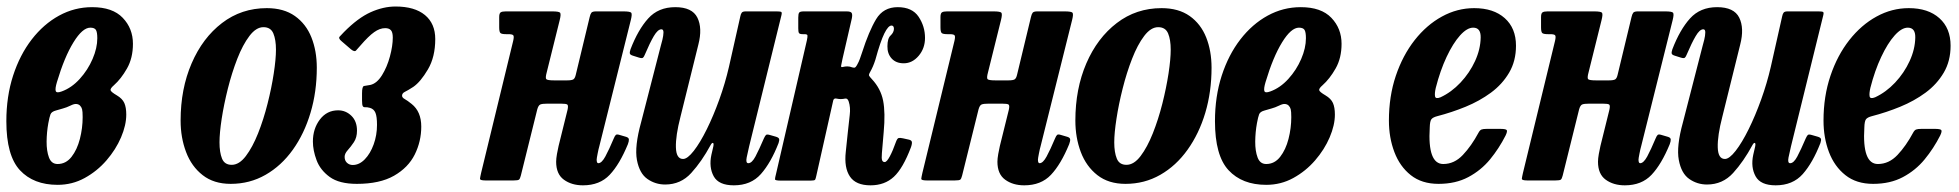

<svg xmlns="http://www.w3.org/2000/svg" viewBox="-20 -555 6020 590"><path d="M-0.5 -182.5Q-0.5 -258.5 20.2 -322.5Q41 -386.5 77.5 -433.8Q114 -481 161.5 -507Q209 -533 263 -533Q326 -533 357.2 -500.2Q388.5 -467.5 388.5 -420.5Q388.5 -376.5 370.2 -344.5Q352 -312.5 330 -293Q318.5 -283 319.8 -277.8Q321 -272.5 339 -262Q356 -252 362 -238.5Q368 -225 368 -203Q368 -170.5 352 -133Q336 -95.5 307.2 -62.2Q278.5 -29 240.2 -8Q202 13 157 13Q83 13 41.2 -32Q-0.5 -77 -0.5 -182.5ZM169.5 -274Q200 -285 225 -312.5Q250 -340 264.5 -373.8Q279 -407.5 279 -437.5Q279 -456 274.8 -463Q270.5 -470 257.5 -470Q233.5 -470 205.8 -425Q178 -380 155 -303Q149 -283 151.2 -275.5Q153.5 -268 169.5 -274ZM196.5 -230.5Q184 -224.5 173.8 -221.8Q163.5 -219 152 -215.5Q138.5 -212 135.2 -203.8Q132 -195.5 128.5 -176.5Q123.5 -149 123.2 -120Q123 -91 130.5 -71Q138 -51 157 -51Q182.5 -51 199.8 -73Q217 -95 225.5 -128.2Q234 -161.5 234 -195Q234 -213 232.2 -219.5Q230.5 -226 225.5 -231Q221 -235 214.2 -235.5Q207.5 -236 196.5 -230.5Z M535 -184.5Q535 -282 568.8 -360.2Q602.5 -438.5 662.2 -484.2Q722 -530 800 -530Q852 -530 886.2 -505.8Q920.5 -481.5 937 -440Q953.5 -398.5 953.5 -347Q953.5 -273 934.2 -208.5Q915 -144 879.8 -94.8Q844.5 -45.5 796 -17.8Q747.5 10 689 10Q637 10 602.8 -16.8Q568.5 -43.5 551.8 -87.8Q535 -132 535 -184.5ZM654.5 -117.5Q654.5 -87 662.2 -67.8Q670 -48.5 692 -48.5Q715 -48.5 735.5 -75.5Q756 -102.5 773 -145.2Q790 -188 802.2 -236.5Q814.5 -285 821.2 -329.2Q828 -373.5 828 -402.5Q828 -433 820 -452.2Q812 -471.5 789.5 -471.5Q767 -471.5 746.5 -444.5Q726 -417.5 709.2 -374.5Q692.5 -331.5 680.2 -282.8Q668 -234 661.2 -190Q654.5 -146 654.5 -117.5Z M941.5 -120Q941.5 -159.5 963 -187.8Q984.5 -216 1019 -216Q1042.5 -216 1059.8 -199.2Q1077 -182.5 1077 -153.5Q1077 -132.5 1067.5 -118.2Q1058 -104 1048.5 -93.5Q1039 -83 1039 -73Q1039 -61.5 1046.2 -54.8Q1053.5 -48 1064 -48Q1084 -48 1101 -65.5Q1118 -83 1128.2 -111.2Q1138.5 -139.5 1138.5 -171.5Q1138.5 -196.5 1133.8 -208.2Q1129 -220 1117 -223.5Q1108 -226 1102.5 -225.5Q1097 -225 1094.8 -228.8Q1092.5 -232.5 1092.5 -247V-268Q1092.5 -290 1098.8 -290.8Q1105 -291.5 1118 -294Q1138 -298.5 1153.8 -323.8Q1169.5 -349 1178.2 -381.5Q1187 -414 1187 -439.5Q1187 -456 1181.2 -462.2Q1175.5 -468.5 1163.5 -468.5Q1147 -468.5 1129.8 -456.2Q1112.5 -444 1087.5 -415Q1079 -405.5 1074.2 -400Q1069.5 -394.5 1058.5 -403.5L1030 -428Q1019 -437 1023.5 -442.2Q1028 -447.5 1037 -456.5Q1080 -500 1119 -517.5Q1158 -535 1195.5 -535Q1254 -535 1285.8 -508.8Q1317.5 -482.5 1317.5 -435Q1317.5 -380 1295 -341.8Q1272.5 -303.5 1250 -288Q1233 -277 1224.2 -272.8Q1215.5 -268.5 1215.5 -261Q1215.5 -255 1223.8 -250.5Q1232 -246 1245 -235.5Q1274.5 -212 1274.5 -166Q1274.5 -120.5 1254.5 -80.2Q1234.5 -40 1190.8 -15Q1147 10 1076.5 10Q1022.5 10 993.2 -11.2Q964 -32.5 952.8 -62.8Q941.5 -93 941.5 -120Z M1918.5 -493.5 1821.5 -105Q1819.5 -98.5 1816.5 -83.2Q1813.5 -68 1813.5 -64.5Q1813.5 -53.5 1818.5 -53.5Q1829 -53.5 1840.2 -74.2Q1851.5 -95 1866 -129.5Q1869.5 -138 1872.5 -140.5Q1875.5 -143 1883.5 -140.5L1904 -134.5Q1912 -132 1912.5 -126.8Q1913 -121.5 1909.5 -112Q1884 -50 1853.5 -17.8Q1823 14.5 1771.5 14.5Q1736.5 14.5 1712.8 -2.8Q1689 -20 1689 -58Q1689 -67.5 1691.5 -81.8Q1694 -96 1696.5 -106.5L1724 -217.5Q1727 -231 1723.2 -233.8Q1719.5 -236.5 1703 -236.5H1662.5Q1646.5 -236.5 1640.5 -234Q1634.5 -231.5 1631 -219L1580.5 -15.5Q1578 -5.5 1574.8 -3Q1571.5 -0.5 1558 -0.5H1472Q1454.5 -0.5 1455 -5.8Q1455.5 -11 1458.5 -24L1557 -429.5Q1560 -442.5 1557.5 -446.2Q1555 -450 1542 -450H1535Q1521.5 -450 1517.8 -453.5Q1514 -457 1514 -471V-502.5Q1514 -514 1518.5 -517Q1523 -520 1534 -520H1677Q1698 -520 1701.2 -515.8Q1704.5 -511.5 1700 -493.5L1660 -332.5Q1655.5 -316 1658.5 -312Q1661.5 -308 1683 -308H1722.5Q1737 -308 1742 -311.2Q1747 -314.5 1749.5 -326L1792 -502.5Q1794 -511.5 1797.2 -515.8Q1800.5 -520 1811.5 -520H1895.5Q1916.5 -520 1919.8 -515.8Q1923 -511.5 1918.5 -493.5Z M1917.5 -403.5Q1940.5 -463.5 1971.8 -498.2Q2003 -533 2055 -533Q2107 -533 2123 -500.8Q2139 -468.5 2126 -418L2071 -196Q2056 -138 2057 -102.2Q2058 -66.5 2079 -66.5Q2092.5 -66.5 2112 -91.5Q2131.5 -116.5 2152 -158Q2172.5 -199.5 2190.5 -249.5Q2208.5 -299.5 2220 -349.5L2255 -505Q2256.5 -512.5 2259.5 -516.2Q2262.5 -520 2271.5 -520H2366.5Q2378 -520 2380.8 -518.2Q2383.5 -516.5 2381 -507L2282 -105Q2278 -89 2274.5 -71.2Q2271 -53.5 2279.5 -53.5Q2290.5 -53.5 2301.5 -74.2Q2312.5 -95 2327.5 -130Q2331 -137.5 2333.8 -140.2Q2336.5 -143 2346.5 -140L2364 -135Q2372.5 -132.5 2374 -128.5Q2375.5 -124.5 2372.5 -115.5Q2349 -55 2318.2 -20.2Q2287.5 14.5 2235 14.5Q2188.5 14.5 2173.2 -13.2Q2158 -41 2166 -79L2172 -105Q2174 -115 2170.8 -115.8Q2167.5 -116.5 2163.5 -109Q2136.5 -59 2104.2 -23.5Q2072 12 2024 12Q1994 12 1969.5 -5Q1945 -22 1937.2 -63.5Q1929.5 -105 1950 -179L2010.5 -414Q2012.5 -420.5 2015.5 -432.8Q2018.5 -445 2018.8 -455Q2019 -465 2012.5 -465Q2001.5 -465 1989.2 -444.2Q1977 -423.5 1961.5 -387Q1959 -380.5 1956 -377.8Q1953 -375 1943.5 -378L1924.5 -384Q1916.5 -386.5 1915.5 -390.5Q1914.5 -394.5 1917.5 -403.5Z M2779.5 -103Q2755 -38 2726.8 -11.8Q2698.5 14.5 2655 14.5Q2610 14.5 2591.8 -12.5Q2573.5 -39.5 2579 -88.5L2585 -146Q2588.5 -179 2591.2 -202Q2594 -225 2588 -243Q2584.5 -254 2576.5 -252Q2573.5 -251.5 2570.5 -251Q2567.5 -250.5 2563.5 -250.5Q2559.5 -250.5 2556.5 -251Q2553.5 -251.5 2551 -252Q2542.5 -254 2540.5 -246.5L2488.5 -15Q2486.5 -5.5 2484.8 -2.8Q2483 0 2471 0H2379Q2361.5 0 2361.5 -4.2Q2361.5 -8.5 2365 -22L2459.5 -431Q2462 -443 2461.2 -446.5Q2460.5 -450 2451.5 -450H2446.5Q2437 -450 2435 -453.8Q2433 -457.5 2433 -468V-501Q2433 -512.5 2435.8 -516.2Q2438.5 -520 2450 -520H2581.5Q2594.5 -520 2597.2 -515Q2600 -510 2597.5 -498L2569 -374.5Q2566 -360 2564.8 -353.8Q2563.5 -347.5 2569 -349Q2577 -351 2583.5 -351Q2588 -351 2591.5 -350.2Q2595 -349.5 2597 -348.5Q2601.5 -347 2605.5 -347Q2609.5 -347 2615 -358Q2619 -365 2622.2 -373.8Q2625.5 -382.5 2629 -393.5Q2650 -459 2672.2 -496Q2694.5 -533 2738.5 -533Q2783 -533 2802.8 -503.5Q2822.5 -474 2822.5 -438.5Q2822.5 -406.5 2803 -383.5Q2783.5 -360.5 2757 -360.5Q2733.5 -360.5 2720 -375.2Q2706.5 -390 2707 -413Q2707 -437 2716.8 -446Q2726.5 -455 2727 -466Q2727 -476.5 2719.5 -476.5Q2709.5 -476.5 2697.5 -452.2Q2685.5 -428 2670 -371.5Q2666.5 -360.5 2662.5 -351.2Q2658.5 -342 2654 -334Q2649 -325.5 2650.8 -322.2Q2652.5 -319 2659.5 -311.5Q2686.5 -282.5 2693.8 -245.5Q2701 -208.5 2695.5 -149L2690 -84.5Q2688.5 -67.5 2690.8 -62.2Q2693 -57 2698.5 -57Q2705 -57 2714.2 -74.2Q2723.5 -91.5 2733 -118.5Q2737 -129.5 2741.2 -130.8Q2745.5 -132 2754.5 -130L2772.5 -126Q2780 -124.5 2781.8 -119.8Q2783.5 -115 2779.5 -103Z M3274.5 -493.5 3177.5 -105Q3175.5 -98.5 3172.5 -83.2Q3169.5 -68 3169.5 -64.5Q3169.5 -53.5 3174.5 -53.5Q3185 -53.5 3196.2 -74.2Q3207.5 -95 3222 -129.5Q3225.5 -138 3228.5 -140.5Q3231.5 -143 3239.5 -140.5L3260 -134.5Q3268 -132 3268.5 -126.8Q3269 -121.5 3265.5 -112Q3240 -50 3209.5 -17.8Q3179 14.5 3127.5 14.5Q3092.5 14.5 3068.8 -2.8Q3045 -20 3045 -58Q3045 -67.5 3047.5 -81.8Q3050 -96 3052.5 -106.5L3080 -217.5Q3083 -231 3079.2 -233.8Q3075.5 -236.5 3059 -236.5H3018.5Q3002.5 -236.5 2996.5 -234Q2990.5 -231.5 2987 -219L2936.5 -15.5Q2934 -5.5 2930.8 -3Q2927.5 -0.5 2914 -0.5H2828Q2810.5 -0.5 2811 -5.8Q2811.5 -11 2814.5 -24L2913 -429.5Q2916 -442.5 2913.5 -446.2Q2911 -450 2898 -450H2891Q2877.5 -450 2873.8 -453.5Q2870 -457 2870 -471V-502.5Q2870 -514 2874.5 -517Q2879 -520 2890 -520H3033Q3054 -520 3057.2 -515.8Q3060.5 -511.5 3056 -493.5L3016 -332.5Q3011.5 -316 3014.5 -312Q3017.5 -308 3039 -308H3078.5Q3093 -308 3098 -311.2Q3103 -314.5 3105.5 -326L3148 -502.5Q3150 -511.5 3153.2 -515.8Q3156.5 -520 3167.5 -520H3251.5Q3272.5 -520 3275.8 -515.8Q3279 -511.5 3274.5 -493.5Z M3284.5 -184.5Q3284.5 -282 3318.2 -360.2Q3352 -438.5 3411.8 -484.2Q3471.5 -530 3549.5 -530Q3601.5 -530 3635.8 -505.8Q3670 -481.5 3686.5 -440Q3703 -398.5 3703 -347Q3703 -273 3683.8 -208.5Q3664.5 -144 3629.2 -94.8Q3594 -45.5 3545.5 -17.8Q3497 10 3438.5 10Q3386.5 10 3352.2 -16.8Q3318 -43.5 3301.2 -87.8Q3284.5 -132 3284.5 -184.5ZM3404 -117.5Q3404 -87 3411.8 -67.8Q3419.5 -48.5 3441.5 -48.5Q3464.5 -48.5 3485 -75.5Q3505.5 -102.5 3522.5 -145.2Q3539.5 -188 3551.8 -236.5Q3564 -285 3570.8 -329.2Q3577.5 -373.5 3577.5 -402.5Q3577.5 -433 3569.5 -452.2Q3561.5 -471.5 3539 -471.5Q3516.5 -471.5 3496 -444.5Q3475.5 -417.5 3458.8 -374.5Q3442 -331.5 3429.8 -282.8Q3417.5 -234 3410.8 -190Q3404 -146 3404 -117.5Z M3713.5 -182.5Q3713.5 -258.5 3734.2 -322.5Q3755 -386.5 3791.5 -433.8Q3828 -481 3875.5 -507Q3923 -533 3977 -533Q4040 -533 4071.2 -500.2Q4102.5 -467.5 4102.5 -420.5Q4102.5 -376.5 4084.2 -344.5Q4066 -312.5 4044 -293Q4032.5 -283 4033.8 -277.8Q4035 -272.5 4053 -262Q4070 -252 4076 -238.5Q4082 -225 4082 -203Q4082 -170.5 4066 -133Q4050 -95.5 4021.2 -62.2Q3992.5 -29 3954.2 -8Q3916 13 3871 13Q3797 13 3755.2 -32Q3713.5 -77 3713.5 -182.5ZM3883.5 -274Q3914 -285 3939 -312.5Q3964 -340 3978.5 -373.8Q3993 -407.5 3993 -437.5Q3993 -456 3988.8 -463Q3984.5 -470 3971.5 -470Q3947.5 -470 3919.8 -425Q3892 -380 3869 -303Q3863 -283 3865.2 -275.5Q3867.5 -268 3883.5 -274ZM3910.5 -230.5Q3898 -224.5 3887.8 -221.8Q3877.5 -219 3866 -215.5Q3852.5 -212 3849.2 -203.8Q3846 -195.5 3842.5 -176.5Q3837.5 -149 3837.2 -120Q3837 -91 3844.5 -71Q3852 -51 3871 -51Q3896.5 -51 3913.8 -73Q3931 -95 3939.5 -128.2Q3948 -161.5 3948 -195Q3948 -213 3946.2 -219.5Q3944.5 -226 3939.5 -231Q3935 -235 3928.2 -235.5Q3921.5 -236 3910.5 -230.5Z M4248 -184.5Q4248 -259 4269.2 -322Q4290.5 -385 4327.2 -431.8Q4364 -478.5 4411 -504.2Q4458 -530 4510 -530Q4569.5 -530 4604 -499.2Q4638.5 -468.5 4638.5 -414.5Q4638.5 -367.5 4617.5 -331.8Q4596.5 -296 4561.5 -270.2Q4526.5 -244.5 4483.8 -227Q4441 -209.5 4396.5 -198Q4383 -194.5 4378.5 -188.5Q4374 -182.5 4373.5 -163.5Q4366.5 -51 4415 -51Q4449 -51 4475.2 -78.8Q4501.5 -106.5 4523.5 -147.5Q4527.5 -155 4532.5 -157Q4537.5 -159 4549.5 -159H4589.5Q4606.5 -159 4609.8 -155.5Q4613 -152 4606.5 -138.5Q4586.5 -99 4558.8 -65.2Q4531 -31.5 4492 -10.8Q4453 10 4400.5 10Q4349 10 4315.2 -16.8Q4281.5 -43.5 4264.8 -87.8Q4248 -132 4248 -184.5ZM4406.5 -256Q4440 -271.5 4468 -301.2Q4496 -331 4512.8 -367.5Q4529.5 -404 4530 -440Q4530.5 -470 4507 -470Q4488 -470 4466.5 -446Q4445 -422 4425.2 -380Q4405.5 -338 4392 -285Q4388 -267.5 4389.8 -258.8Q4391.5 -250 4406.5 -256Z M5120 -493.5 5023 -105Q5021 -98.5 5018 -83.2Q5015 -68 5015 -64.5Q5015 -53.5 5020 -53.5Q5030.5 -53.5 5041.8 -74.2Q5053 -95 5067.5 -129.5Q5071 -138 5074 -140.5Q5077 -143 5085 -140.5L5105.5 -134.5Q5113.5 -132 5114 -126.8Q5114.5 -121.5 5111 -112Q5085.5 -50 5055 -17.8Q5024.5 14.5 4973 14.5Q4938 14.5 4914.2 -2.8Q4890.5 -20 4890.5 -58Q4890.5 -67.5 4893 -81.8Q4895.5 -96 4898 -106.5L4925.5 -217.5Q4928.5 -231 4924.8 -233.8Q4921 -236.5 4904.5 -236.5H4864Q4848 -236.5 4842 -234Q4836 -231.5 4832.5 -219L4782 -15.5Q4779.5 -5.5 4776.2 -3Q4773 -0.5 4759.5 -0.5H4673.5Q4656 -0.5 4656.5 -5.8Q4657 -11 4660 -24L4758.5 -429.5Q4761.5 -442.5 4759 -446.2Q4756.5 -450 4743.5 -450H4736.5Q4723 -450 4719.2 -453.5Q4715.5 -457 4715.5 -471V-502.5Q4715.5 -514 4720 -517Q4724.5 -520 4735.5 -520H4878.5Q4899.5 -520 4902.8 -515.8Q4906 -511.5 4901.5 -493.5L4861.5 -332.5Q4857 -316 4860 -312Q4863 -308 4884.5 -308H4924Q4938.5 -308 4943.5 -311.2Q4948.5 -314.5 4951 -326L4993.5 -502.5Q4995.5 -511.5 4998.8 -515.8Q5002 -520 5013 -520H5097Q5118 -520 5121.2 -515.8Q5124.5 -511.5 5120 -493.5Z M5119 -403.5Q5142 -463.5 5173.2 -498.2Q5204.5 -533 5256.5 -533Q5308.5 -533 5324.5 -500.8Q5340.5 -468.5 5327.5 -418L5272.5 -196Q5257.5 -138 5258.5 -102.2Q5259.5 -66.5 5280.5 -66.5Q5294 -66.5 5313.5 -91.5Q5333 -116.5 5353.5 -158Q5374 -199.5 5392 -249.5Q5410 -299.5 5421.5 -349.5L5456.5 -505Q5458 -512.5 5461 -516.2Q5464 -520 5473 -520H5568Q5579.5 -520 5582.2 -518.2Q5585 -516.5 5582.5 -507L5483.5 -105Q5479.5 -89 5476 -71.2Q5472.5 -53.5 5481 -53.5Q5492 -53.5 5503 -74.2Q5514 -95 5529 -130Q5532.5 -137.5 5535.2 -140.2Q5538 -143 5548 -140L5565.5 -135Q5574 -132.5 5575.5 -128.5Q5577 -124.5 5574 -115.5Q5550.5 -55 5519.8 -20.2Q5489 14.5 5436.5 14.5Q5390 14.5 5374.8 -13.2Q5359.5 -41 5367.5 -79L5373.5 -105Q5375.5 -115 5372.2 -115.8Q5369 -116.5 5365 -109Q5338 -59 5305.8 -23.5Q5273.5 12 5225.5 12Q5195.5 12 5171 -5Q5146.5 -22 5138.8 -63.5Q5131 -105 5151.5 -179L5212 -414Q5214 -420.5 5217 -432.8Q5220 -445 5220.2 -455Q5220.5 -465 5214 -465Q5203 -465 5190.8 -444.2Q5178.5 -423.5 5163 -387Q5160.5 -380.5 5157.5 -377.8Q5154.5 -375 5145 -378L5126 -384Q5118 -386.5 5117 -390.5Q5116 -394.5 5119 -403.5Z M5583.5 -184.5Q5583.5 -259 5604.8 -322Q5626 -385 5662.8 -431.8Q5699.5 -478.5 5746.5 -504.2Q5793.5 -530 5845.5 -530Q5905 -530 5939.5 -499.2Q5974 -468.5 5974 -414.5Q5974 -367.5 5953 -331.8Q5932 -296 5897 -270.2Q5862 -244.5 5819.2 -227Q5776.5 -209.5 5732 -198Q5718.5 -194.5 5714 -188.5Q5709.5 -182.5 5709 -163.5Q5702 -51 5750.5 -51Q5784.5 -51 5810.8 -78.8Q5837 -106.5 5859 -147.5Q5863 -155 5868 -157Q5873 -159 5885 -159H5925Q5942 -159 5945.2 -155.5Q5948.5 -152 5942 -138.5Q5922 -99 5894.2 -65.2Q5866.5 -31.5 5827.5 -10.8Q5788.5 10 5736 10Q5684.5 10 5650.8 -16.8Q5617 -43.5 5600.2 -87.8Q5583.5 -132 5583.5 -184.5ZM5742 -256Q5775.5 -271.5 5803.5 -301.2Q5831.5 -331 5848.2 -367.5Q5865 -404 5865.5 -440Q5866 -470 5842.5 -470Q5823.5 -470 5802 -446Q5780.5 -422 5760.8 -380Q5741 -338 5727.5 -285Q5723.5 -267.5 5725.2 -258.8Q5727 -250 5742 -256Z"/></svg>

Font: Besley* Condensed Semi
Style: Italic
Weight: 600
Width: 3
Italic angle: -13°
Designer: Owen Earl
Foundry: indestructible type*
Version: Version 3.000; ttfautohint (v1.8.3)